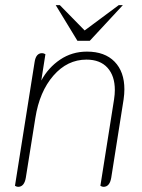

<svg xmlns="http://www.w3.org/2000/svg" viewBox="-20 -720 550 744"><path d="M38 0 114 -479Q119 -514 143 -514Q149 -514 156 -510L140 -408Q167 -458 213 -489Q259 -520 317 -520Q386 -520 424 -481Q462 -442 462 -374Q462 -356 459 -335L411 -31Q405 4 381 4Q376 4 369 0L422 -335Q425 -355 425 -371Q425 -426 396.5 -457.5Q368 -489 315 -489Q241 -489 187 -427Q133 -365 117 -263L80 -31Q74 4 50 4Q45 4 38 0ZM196 -700H212L308 -602L440 -700H456L328 -562H280Z"/></svg>

Font: Thasadith
Style: Italic
Weight: 400
Italic angle: -9°
Designer: Cadson Demak Co.,Ltd.
Foundry: Cadson Demak Co.,Ltd.
Version: Version 1.000; ttfautohint (v1.6)